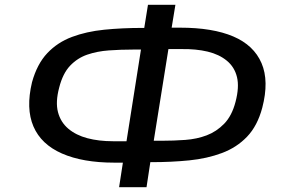

<svg xmlns="http://www.w3.org/2000/svg" viewBox="-20 -754 1188 798"><path d="M475 24 494 -99 514 -78H455Q324 -78 237.5 -116Q151 -154 119 -228.5Q87 -303 113 -412Q134 -488 176.5 -533Q219 -578 279 -600.5Q339 -623 413 -630.5Q487 -638 574 -638H611L576 -616L595 -734H709L690 -618L669 -639H728Q864 -639 949.5 -602.5Q1035 -566 1067 -491.5Q1099 -417 1070 -306Q1050 -231 1007 -186Q964 -141 902.5 -118Q841 -95 767 -87.5Q693 -80 609 -80H572L608 -101L589 24ZM502 -143 570 -574 593 -548H532Q481 -548 432.5 -544.5Q384 -541 343 -527Q302 -513 271.5 -481Q241 -449 226 -390Q210 -330 221 -288Q232 -246 264 -219Q296 -192 343.5 -179.5Q391 -167 449 -167H529ZM615 -144 591 -169H653Q702 -169 750 -172.5Q798 -176 839 -191.5Q880 -207 912 -240Q944 -273 959 -331Q975 -392 965 -433.5Q955 -475 923 -501.5Q891 -528 843 -539.5Q795 -551 734 -550H655L684 -575Z"/></svg>

Font: Nunito Sans 7pt Expanded Medium
Style: Italic
Weight: 500
Width: 7
Italic angle: -9°
Designer: Vernon Adams
Foundry: Vernon Adams
Version: Version 3.101;gftools[0.9.27]